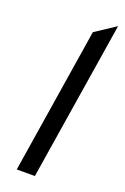

<svg xmlns="http://www.w3.org/2000/svg" viewBox="-129 -684 473 727"><g transform="rotate(20 107.5 -320.5)"><path d="M40 0H113L215 -641L133 -587Z"/></g></svg>

Font: Charger Sport
Style: ExtObl
Weight: 400
Designer: Jasper
Foundry: Cannot Into Space Fonts
Version: Version 1.1